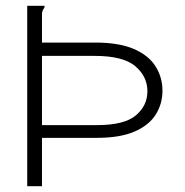

<svg xmlns="http://www.w3.org/2000/svg" viewBox="-20 -643 640 663"><path d="M74 0V-623H133Q134 -622 134 -620Q134 -617 130 -611.5Q126 -606 125 -597V-496H309Q391 -496 442 -474Q493 -452 517 -414Q541 -376 541 -330Q541 -284 517.5 -247Q494 -210 444 -188.5Q394 -167 315 -167H125V0ZM125 -211H315Q409 -211 449 -244.5Q489 -278 489 -328Q489 -379 447 -414.5Q405 -450 307 -450H125Z"/></svg>

Font: Inconsolata Expanded Light
Style: Regular
Weight: 300
Width: 7
Monospace: yes
Designer: Raph Levien, Cyreal, Brenton Simpson
Foundry: Raph Levien, Cyreal, Google
Version: Version 3.001; ttfautohint (v1.8.2.53-6de2)